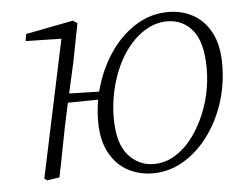

<svg xmlns="http://www.w3.org/2000/svg" viewBox="-42 -541 786 606"><g transform="rotate(-5 350.5 -238.5)"><path d="M85 6 76 0 171 -448 180 -435 55 -438 59 -460 209 -489 223 -480 199 -357 167 -214Q155 -160 145 -106.5Q135 -53 124 0ZM135 -232 141 -262 300 -258 298 -234ZM419 13Q378 13 342 -5.5Q306 -24 283.5 -64Q261 -104 261 -165Q261 -227 280 -285Q299 -343 332.5 -389Q366 -435 411.5 -462.5Q457 -490 511 -490Q555 -490 590 -470.5Q625 -451 646 -411.5Q667 -372 667 -311Q667 -247 648 -189Q629 -131 595 -85.5Q561 -40 516 -13.5Q471 13 419 13ZM425 -16Q458 -16 487.5 -32.5Q517 -49 540.5 -77.5Q564 -106 581.5 -143Q599 -180 608 -220.5Q617 -261 617 -302Q617 -385 586 -423Q555 -461 505 -461Q472 -461 442 -444.5Q412 -428 387.5 -399.5Q363 -371 346 -334Q329 -297 320 -255.5Q311 -214 311 -172Q311 -91 344 -53.5Q377 -16 425 -16Z"/></g></svg>

Font: Source Serif 4 18pt Light
Style: Italic
Weight: 300
Italic angle: -12°
Designer: Frank Grießhammer
Foundry: Adobe Systems Incorporated
Version: Version 4.004;hotconv 1.0.116;makeotfexe 2.5.65601